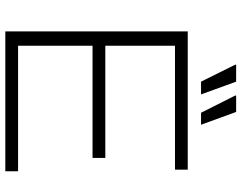

<svg xmlns="http://www.w3.org/2000/svg" viewBox="-113 -795 908 722"><g transform="rotate(90 341.0 -434.0)"><path d="M98 0V-686H618V-638H152V-376H574V-328H152V-48H624V0ZM404 -736 339 -865 340 -868H401L449 -736ZM287 -736 223 -865 224 -868H287L335 -736Z"/></g></svg>

Font: Archivo SemiBold Thin
Style: Regular
Weight: 250
Version: Version 2.001